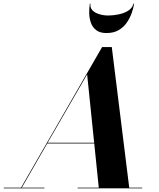

<svg xmlns="http://www.w3.org/2000/svg" viewBox="-68 -1020 860 1040"><path d="M422 -1000Q419 -978.5 432.8 -964.2Q446.5 -950 470 -943Q493.5 -936 518.5 -936Q543.5 -936 573 -941.8Q602.5 -947.5 625.5 -961.5Q648.5 -975.5 655 -1000H658.5Q655 -977 645.5 -949.8Q636 -922.5 619 -897.8Q602 -873 575 -857Q548 -841 508.5 -841Q473 -841 452.8 -857Q432.5 -873 424 -897.8Q415.5 -922.5 415.2 -949.8Q415 -977 418.5 -1000ZM-47.5 -3.5H46L485 -765H537.5L632 -3.5H702.5V0H352.5V-3.5H467L442.5 -243H188L50 -3.5H172.5V0H-47.5ZM404 -617 190 -247H442Z"/></svg>

Font: Bodoni* 48pt
Style: Bold Italic
Weight: 700
Italic angle: -13°
Version: Version 2.3